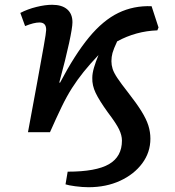

<svg xmlns="http://www.w3.org/2000/svg" viewBox="-20 -553 730 803"><path d="M350 230Q325 230 295 226Q265 222 254 218L263 165Q382 165 436 133.5Q490 102 490 35Q490 13 478 -12Q466 -37 431 -83Q395 -133 380 -164.5Q365 -196 366 -227Q366 -246 373 -270Q380 -294 392 -323Q356 -285 329.5 -252Q303 -219 281 -184.5Q259 -150 237.5 -105.5Q216 -61 189 0H97Q119 -118 136 -211Q153 -304 163 -360.5Q173 -417 173 -427Q174 -459 145 -459Q122 -459 85 -444L65 -499Q96 -515 132.5 -524Q169 -533 198 -533Q239 -533 261 -514Q283 -495 283 -460Q283 -438 269 -373Q255 -308 228 -208L231 -207Q293 -325 352 -396.5Q411 -468 475 -499Q539 -530 614 -527L643 -438L638 -426Q549 -423 470 -380Q455 -348 450.5 -331.5Q446 -315 446 -297Q446 -281 451 -265Q456 -249 471 -226.5Q486 -204 515 -167Q551 -121 571.5 -88Q592 -55 600.5 -28Q609 -1 609 27Q609 84 575 130Q541 176 482.5 203Q424 230 350 230Z"/></svg>

Font: Literata 7pt Medium
Style: Italic
Weight: 500
Italic angle: -2°
Designer: Latin by Veronika Burian and Jose Scaglione. Greek by Irene Vlachou. Cyrillic by Vera Evstafieva
Foundry: TypeTogether
Version: Version 3.002